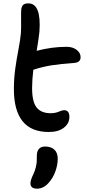

<svg xmlns="http://www.w3.org/2000/svg" viewBox="-20 -776 523 1148"><path d="M271 13.2Q63 13.2 63 -244.1Q63 -304.7 71 -363.3Q79.1 -421.9 90.3 -480.2Q101.6 -538.6 105 -578.1Q106.9 -612.8 106.2 -657.2Q105.5 -701.7 106.9 -715.8Q107.9 -734.9 117.2 -745.4Q126.5 -755.9 149.9 -755.9Q227.5 -755.9 215.8 -586.9Q212.4 -549.8 199.2 -472.2Q289.6 -496.1 378.9 -496.1Q414.6 -496.1 438.2 -478Q461.9 -460 461.9 -434.1Q461.9 -402.8 424.8 -399.9Q341.3 -394 287.1 -385.3Q232.9 -376.5 179.2 -358.9Q171.9 -298.3 171.9 -249Q171.9 -167.5 199 -133.3Q226.1 -99.1 283.2 -99.1Q310.1 -99.1 331.3 -108.2Q352.5 -117.2 362.8 -117.2Q395 -117.2 395 -77.1Q395 -38.1 362.1 -12.5Q329.1 13.2 271 13.2ZM201.2 352.1Q162.1 352.1 162.1 319.8Q162.1 300.8 179.2 266.1Q189 245.6 193.8 225.1Q198.7 204.6 199.5 192.4Q200.2 180.2 200.2 157.2Q200.2 100.1 250 100.1Q285.2 100.1 305.2 118.9Q325.2 137.7 325.2 172.9Q325.2 209 311.5 247.8Q297.9 286.6 272 315.9Q241.2 352.1 201.2 352.1Z"/></svg>

Font: Shantell Sans Irregular
Style: Regular
Weight: 500
Designer: Stephen Nixon, Anya Danilova, Shantell Martin
Foundry: Arrow Type
Version: Version 1.006;[9816181b4]